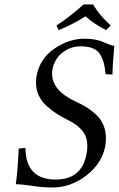

<svg xmlns="http://www.w3.org/2000/svg" viewBox="-20 -832 533 862"><path d="M493.2 -626Q492.2 -609.9 488.5 -567.4Q484.9 -524.9 484.9 -497.1L454.1 -499Q451.2 -527.8 446.5 -546.9Q441.9 -565.9 430.9 -585.4Q419.9 -605 397.9 -614.5Q376 -624 342.8 -624Q295.9 -624 260.5 -595.9Q225.1 -567.9 215.8 -522Q213.9 -512.2 213.9 -501.5Q213.9 -424.8 319.8 -376Q348.6 -362.8 370.1 -349.4Q391.6 -335.9 412.6 -316.2Q433.6 -296.4 444.6 -270Q455.6 -243.7 455.6 -211.4Q455.6 -194.3 452.1 -173.8Q437 -97.7 367.4 -43.9Q297.9 9.8 214.8 9.8Q171.9 9.8 124.5 2.4Q77.1 -4.9 50.8 -4.9Q59.6 -62 64 -165L94.2 -168Q95.2 -25.9 230 -25.9Q346.2 -25.9 368.2 -139.2Q372.1 -159.7 372.1 -176.3Q372.1 -217.8 350.1 -244.6Q328.1 -271.5 289.1 -291Q257.8 -306.6 235.6 -320.8Q213.4 -335 189.9 -355.7Q166.5 -376.5 154.1 -403.3Q141.6 -430.2 141.6 -461.9Q141.6 -478 145 -495.1Q160.2 -570.3 225.1 -614.3Q290 -658.2 358.9 -658.2Q410.6 -658.2 444.3 -643.1Q478 -627.9 493.2 -626ZM397.9 -812Q427.7 -761.2 477.1 -717.8L456.1 -696.8Q399.9 -725.6 363.8 -758.8Q305.7 -721.7 243.2 -696.8L233.9 -717.8Q293 -755.9 355 -812Z"/></svg>

Font: Linux Libertine
Style: Italic
Weight: 400
Italic angle: -12°
Designer: Philipp H. Poll
Foundry: Philipp H. Poll
Version: Version 5.1.6 ; ttfautohint (v0.9)